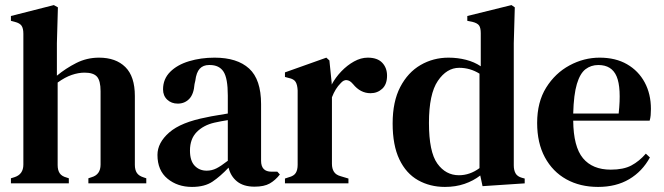

<svg xmlns="http://www.w3.org/2000/svg" viewBox="-20 -722 2613 756"><path d="M23 0V-20L36 -24Q72 -35 72 -74V-589Q72 -610 65 -620.5Q58 -631 38 -636L23 -640V-659L192 -702L208 -693L204 -552V-424Q239 -453 280.5 -474Q322 -495 370 -495Q436 -495 473.5 -458Q511 -421 511 -344V-73Q511 -53 519 -41Q527 -29 547 -23L556 -20V0H328V-20L340 -24Q376 -34 376 -74V-363Q376 -404 362 -420Q348 -436 313 -436Q289 -436 262.5 -427Q236 -418 207 -397V-72Q207 -52 215 -40Q223 -28 242 -23L251 -20V0Z M736 14Q679 14 639.5 -18.5Q600 -51 600 -112Q600 -160 646.5 -200.5Q693 -241 793 -260Q810 -264 832.5 -267.5Q855 -271 877 -275V-346Q877 -414 860 -440Q843 -466 806 -466H803Q780 -466 766.5 -451.5Q753 -437 749 -404L746 -391Q743 -351 725 -332.5Q707 -314 680 -314Q655 -314 638.5 -329.5Q622 -345 622 -370Q622 -411 650 -439Q678 -467 724.5 -481Q771 -495 825 -495Q914 -495 961 -452Q1008 -409 1008 -312V-89Q1008 -46 1049 -46H1072L1082 -35Q1064 -12 1042 0.5Q1020 13 982 13Q939 13 913.5 -7.5Q888 -28 880 -62Q848 -28 817 -7Q786 14 736 14ZM794 -50Q814 -50 832 -59Q850 -68 877 -89V-249Q851 -245 824 -239Q781 -229 754.5 -202Q728 -175 728 -129Q728 -89 746.5 -69.5Q765 -50 794 -50Z M1102 0V-19L1117 -24Q1137 -29 1144.5 -41Q1152 -53 1152 -73V-366Q1151 -388 1144 -399.5Q1137 -411 1117 -415L1102 -419V-437L1265 -495L1277 -484L1286 -396V-389Q1301 -417 1324 -441Q1347 -465 1374 -480Q1401 -495 1428 -495Q1466 -495 1485 -475Q1504 -455 1504 -424Q1504 -390 1485 -372.5Q1466 -355 1439 -355Q1399 -355 1370 -391L1368 -393Q1358 -405 1345.5 -406.5Q1333 -408 1321 -394Q1311 -384 1302.5 -370.5Q1294 -357 1287 -339V-77Q1287 -58 1295 -45.5Q1303 -33 1322 -28L1352 -19V0Z M1732 14Q1673 14 1626 -12.5Q1579 -39 1552.5 -94.5Q1526 -150 1526 -236Q1526 -322 1556 -379.5Q1586 -437 1636 -466Q1686 -495 1746 -495Q1782 -495 1815 -486.5Q1848 -478 1873 -461V-591Q1873 -612 1866.5 -621.5Q1860 -631 1840 -636L1820 -640V-659L1994 -702L2007 -693L2003 -552V-71Q2003 -52 2010 -39.5Q2017 -27 2035 -22L2046 -19V0L1880 11L1871 -31Q1844 -10 1809 2Q1774 14 1732 14ZM1787 -32Q1830 -32 1868 -60V-432Q1831 -455 1788 -455Q1739 -455 1704 -403.5Q1669 -352 1669 -238Q1669 -124 1702 -78Q1735 -32 1787 -32Z M2341 -495Q2404 -495 2449 -469Q2494 -443 2518.5 -397.5Q2543 -352 2543 -293Q2543 -280 2542 -268.5Q2541 -257 2538 -247H2237Q2238 -144 2275.5 -99Q2313 -54 2385 -54Q2435 -54 2466 -70.5Q2497 -87 2523 -117L2539 -102Q2509 -47 2457.5 -16.5Q2406 14 2335 14Q2264 14 2210 -16Q2156 -46 2125.5 -102.5Q2095 -159 2095 -238Q2095 -320 2130.5 -377Q2166 -434 2222.5 -464.5Q2279 -495 2341 -495ZM2336 -466Q2307 -466 2285.5 -449.5Q2264 -433 2251.5 -391.5Q2239 -350 2237 -275H2416Q2427 -376 2408 -421Q2389 -466 2336 -466Z"/></svg>

Font: DeepMind Serif Text
Style: Regular
Weight: 400
Designer: Frank Grießhammer / Modifications: Colophon Foundry
Foundry: Colophon Foundry
Version: Version 5.003; ttfautohint (v1.8.2)